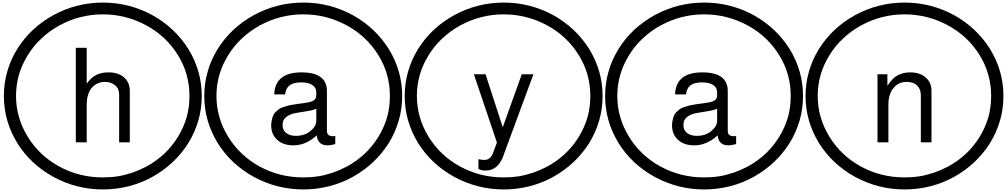

<svg xmlns="http://www.w3.org/2000/svg" viewBox="-20 -1097 7765 1480"><path d="M898.4 -363.3Q898.4 -418.9 863.3 -442.4Q831.1 -465.8 789.1 -465.8Q726.6 -465.8 685.5 -418Q648.4 -371.1 648.4 -289.1V0H564.5V-728.5H648.4V-452.1Q682.6 -500 722.7 -519.5Q761.7 -539.1 816.4 -539.1Q891.6 -539.1 935.5 -501Q980.5 -461.9 980.5 -396.5V0H898.4ZM103.5 -357.4Q103.5 -189.5 194.3 -42Q284.2 103.5 436.5 186.5Q590.8 270.5 772.5 270.5Q834 270.5 890.6 261.7Q935.5 254.9 1002 233.4Q1054.7 214.8 1109.4 186.5Q1263.7 101.6 1351.6 -42Q1394.5 -111.3 1418.9 -193.4Q1440.4 -270.5 1440.4 -357.4Q1440.4 -529.3 1351.6 -671.9Q1261.7 -817.4 1109.4 -900.4Q951.2 -986.3 772.5 -986.3Q594.7 -986.3 436.5 -900.4Q359.4 -857.4 299.8 -800.8Q239.3 -745.1 194.3 -671.9Q103.5 -526.4 103.5 -357.4ZM9.8 -357.4Q9.8 -455.1 36.1 -545.9Q61.5 -636.7 113.3 -719.7Q213.9 -881.8 391.6 -980.5Q570.3 -1077.1 773.4 -1077.1Q975.6 -1077.1 1154.3 -980.5Q1328.1 -883.8 1431.6 -719.7Q1535.2 -550.8 1535.2 -357.4Q1535.2 -258.8 1508.8 -168Q1480.5 -72.3 1431.6 5.9Q1328.1 169.9 1154.3 266.6Q1072.3 312.5 971.7 338.9Q872.1 363.3 773.4 363.3Q570.3 363.3 391.6 266.6Q213.9 168 113.3 5.9Q9.8 -163.1 9.8 -357.4Z M2093.8 -369.1Q2099.6 -539.1 2304.7 -539.1Q2402.3 -539.1 2451.2 -502.9Q2500 -466.8 2500 -396.5V-87.9Q2500 -46.9 2546.9 -46.9Q2552.7 -46.9 2564.5 -48.8V13.7Q2525.4 23.4 2507.8 23.4Q2466.8 23.4 2447.3 4.9Q2424.8 -15.6 2421.9 -53.7Q2337.9 23.4 2242.2 23.4Q2163.1 23.4 2117.2 -18.6Q2070.3 -60.5 2070.3 -131.8Q2070.3 -154.3 2076.2 -173.8Q2078.1 -188.5 2085.9 -207Q2091.8 -222.7 2105.5 -234.4Q2120.1 -248 2128.9 -254.9Q2138.7 -262.7 2160.2 -270.5Q2191.4 -280.3 2195.3 -281.2Q2221.7 -288.1 2236.3 -290Q2243.2 -291 2253.4 -292.5Q2263.7 -293.9 2270.5 -295.4Q2277.3 -296.9 2281.2 -296.9Q2286.1 -296.9 2301.8 -299.3Q2317.4 -301.8 2330.1 -303.7Q2379.9 -309.6 2398.4 -323.2Q2418 -335.9 2418 -362.3V-383.8Q2418 -422.9 2386.7 -442.4Q2358.4 -461.9 2300.8 -461.9Q2243.2 -461.9 2212.9 -439.5Q2183.6 -418 2177.7 -369.1ZM2261.7 -49.8Q2328.1 -49.8 2373 -86.9Q2418 -124 2418 -165V-258.8Q2389.6 -246.1 2341.8 -239.3Q2322.3 -236.3 2290.5 -231Q2258.8 -225.6 2255.9 -224.6Q2217.8 -218.8 2187.5 -196.3Q2158.2 -173.8 2158.2 -133.8Q2158.2 -94.7 2185.5 -72.3Q2212.9 -49.8 2261.7 -49.8ZM1648.4 -357.4Q1648.4 -189.5 1739.3 -42Q1829.1 103.5 1981.4 186.5Q2135.7 270.5 2317.4 270.5Q2378.9 270.5 2435.5 261.7Q2480.5 254.9 2546.9 233.4Q2599.6 214.8 2654.3 186.5Q2808.6 101.6 2896.5 -42Q2939.5 -111.3 2963.9 -193.4Q2985.4 -270.5 2985.4 -357.4Q2985.4 -529.3 2896.5 -671.9Q2806.6 -817.4 2654.3 -900.4Q2496.1 -986.3 2317.4 -986.3Q2139.6 -986.3 1981.4 -900.4Q1904.3 -857.4 1844.7 -800.8Q1784.2 -745.1 1739.3 -671.9Q1648.4 -526.4 1648.4 -357.4ZM1554.7 -357.4Q1554.7 -455.1 1581.1 -545.9Q1606.4 -636.7 1658.2 -719.7Q1758.8 -881.8 1936.5 -980.5Q2115.2 -1077.1 2318.4 -1077.1Q2520.5 -1077.1 2699.2 -980.5Q2873 -883.8 2976.6 -719.7Q3080.1 -550.8 3080.1 -357.4Q3080.1 -258.8 3053.7 -168Q3025.4 -72.3 2976.6 5.9Q2873 169.9 2699.2 266.6Q2617.2 312.5 2516.6 338.9Q2417 363.3 2318.4 363.3Q2115.2 363.3 1936.5 266.6Q1758.8 168 1658.2 5.9Q1554.7 -163.1 1554.7 -357.4Z M4002 -524.4H4091.8L3857.4 110.4Q3816.4 217.8 3722.7 217.8Q3690.4 217.8 3668 205.1V129.9Q3694.3 135.7 3710.9 135.7Q3737.3 135.7 3752 124Q3768.6 111.3 3779.3 85L3810.5 2L3632.8 -524.4H3722.7L3855.5 -116.2ZM3193.4 -357.4Q3193.4 -189.5 3284.2 -42Q3374 103.5 3526.4 186.5Q3680.7 270.5 3862.3 270.5Q3923.8 270.5 3980.5 261.7Q4025.4 254.9 4091.8 233.4Q4144.5 214.8 4199.2 186.5Q4353.5 101.6 4441.4 -42Q4484.4 -111.3 4508.8 -193.4Q4530.3 -270.5 4530.3 -357.4Q4530.3 -529.3 4441.4 -671.9Q4351.6 -817.4 4199.2 -900.4Q4041 -986.3 3862.3 -986.3Q3684.6 -986.3 3526.4 -900.4Q3449.2 -857.4 3389.6 -800.8Q3329.1 -745.1 3284.2 -671.9Q3193.4 -526.4 3193.4 -357.4ZM3099.6 -357.4Q3099.6 -455.1 3126 -545.9Q3151.4 -636.7 3203.1 -719.7Q3303.7 -881.8 3481.4 -980.5Q3660.2 -1077.1 3863.3 -1077.1Q4065.4 -1077.1 4244.1 -980.5Q4418 -883.8 4521.5 -719.7Q4625 -550.8 4625 -357.4Q4625 -258.8 4598.6 -168Q4570.3 -72.3 4521.5 5.9Q4418 169.9 4244.1 266.6Q4162.1 312.5 4061.5 338.9Q3961.9 363.3 3863.3 363.3Q3660.2 363.3 3481.4 266.6Q3303.7 168 3203.1 5.9Q3099.6 -163.1 3099.6 -357.4Z M5183.6 -369.1Q5189.5 -539.1 5394.5 -539.1Q5492.2 -539.1 5541 -502.9Q5589.8 -466.8 5589.8 -396.5V-87.9Q5589.8 -46.9 5636.7 -46.9Q5642.6 -46.9 5654.3 -48.8V13.7Q5615.2 23.4 5597.7 23.4Q5556.6 23.4 5537.1 4.9Q5514.6 -15.6 5511.7 -53.7Q5427.7 23.4 5332 23.4Q5252.9 23.4 5207 -18.6Q5160.2 -60.5 5160.2 -131.8Q5160.2 -154.3 5166 -173.8Q5168 -188.5 5175.8 -207Q5181.6 -222.7 5195.3 -234.4Q5210 -248 5218.8 -254.9Q5228.5 -262.7 5250 -270.5Q5281.2 -280.3 5285.2 -281.2Q5311.5 -288.1 5326.2 -290Q5333 -291 5343.3 -292.5Q5353.5 -293.9 5360.4 -295.4Q5367.2 -296.9 5371.1 -296.9Q5376 -296.9 5391.6 -299.3Q5407.2 -301.8 5419.9 -303.7Q5469.7 -309.6 5488.3 -323.2Q5507.8 -335.9 5507.8 -362.3V-383.8Q5507.8 -422.9 5476.6 -442.4Q5448.2 -461.9 5390.6 -461.9Q5333 -461.9 5302.7 -439.5Q5273.4 -418 5267.6 -369.1ZM5351.6 -49.8Q5418 -49.8 5462.9 -86.9Q5507.8 -124 5507.8 -165V-258.8Q5479.5 -246.1 5431.6 -239.3Q5412.1 -236.3 5380.4 -231Q5348.6 -225.6 5345.7 -224.6Q5307.6 -218.8 5277.3 -196.3Q5248 -173.8 5248 -133.8Q5248 -94.7 5275.4 -72.3Q5302.7 -49.8 5351.6 -49.8ZM4738.3 -357.4Q4738.3 -189.5 4829.1 -42Q4918.9 103.5 5071.3 186.5Q5225.6 270.5 5407.2 270.5Q5468.8 270.5 5525.4 261.7Q5570.3 254.9 5636.7 233.4Q5689.5 214.8 5744.1 186.5Q5898.4 101.6 5986.3 -42Q6029.3 -111.3 6053.7 -193.4Q6075.2 -270.5 6075.2 -357.4Q6075.2 -529.3 5986.3 -671.9Q5896.5 -817.4 5744.1 -900.4Q5585.9 -986.3 5407.2 -986.3Q5229.5 -986.3 5071.3 -900.4Q4994.1 -857.4 4934.6 -800.8Q4874 -745.1 4829.1 -671.9Q4738.3 -526.4 4738.3 -357.4ZM4644.5 -357.4Q4644.5 -455.1 4670.9 -545.9Q4696.3 -636.7 4748 -719.7Q4848.6 -881.8 5026.4 -980.5Q5205.1 -1077.1 5408.2 -1077.1Q5610.4 -1077.1 5789.1 -980.5Q5962.9 -883.8 6066.4 -719.7Q6169.9 -550.8 6169.9 -357.4Q6169.9 -258.8 6143.6 -168Q6115.2 -72.3 6066.4 5.9Q5962.9 169.9 5789.1 266.6Q5707 312.5 5606.4 338.9Q5506.8 363.3 5408.2 363.3Q5205.1 363.3 5026.4 266.6Q4848.6 168 4748 5.9Q4644.5 -163.1 4644.5 -357.4Z M6744.1 -524.4H6820.3V-435.5Q6855.5 -491.2 6896.5 -514.6Q6939.5 -539.1 6994.1 -539.1Q7072.3 -539.1 7115.2 -500Q7160.2 -461.9 7160.2 -396.5V0H7078.1V-363.3Q7078.1 -410.2 7048.8 -438.5Q7020.5 -465.8 6968.8 -465.8Q6905.3 -465.8 6867.2 -418Q6828.1 -372.1 6828.1 -289.1V0H6744.1ZM6283.2 -357.4Q6283.2 -189.5 6374 -42Q6463.9 103.5 6616.2 186.5Q6770.5 270.5 6952.1 270.5Q7013.7 270.5 7070.3 261.7Q7115.2 254.9 7181.6 233.4Q7234.4 214.8 7289.1 186.5Q7443.4 101.6 7531.2 -42Q7574.2 -111.3 7598.6 -193.4Q7620.1 -270.5 7620.1 -357.4Q7620.1 -529.3 7531.2 -671.9Q7441.4 -817.4 7289.1 -900.4Q7130.9 -986.3 6952.1 -986.3Q6774.4 -986.3 6616.2 -900.4Q6539.1 -857.4 6479.5 -800.8Q6418.9 -745.1 6374 -671.9Q6283.2 -526.4 6283.2 -357.4ZM6189.5 -357.4Q6189.5 -455.1 6215.8 -545.9Q6241.2 -636.7 6293 -719.7Q6393.6 -881.8 6571.3 -980.5Q6750 -1077.1 6953.1 -1077.1Q7155.3 -1077.1 7334 -980.5Q7507.8 -883.8 7611.3 -719.7Q7714.8 -550.8 7714.8 -357.4Q7714.8 -258.8 7688.5 -168Q7660.2 -72.3 7611.3 5.9Q7507.8 169.9 7334 266.6Q7252 312.5 7151.4 338.9Q7051.8 363.3 6953.1 363.3Q6750 363.3 6571.3 266.6Q6393.6 168 6293 5.9Q6189.5 -163.1 6189.5 -357.4Z"/></svg>

Font: Circled
Style: Regular
Weight: 400
Version: Version 002.000